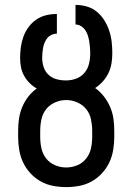

<svg xmlns="http://www.w3.org/2000/svg" viewBox="-20 -755 540 783"><path d="M250 8Q223 8 196.5 3Q170 -2 146.5 -15Q123 -28 104.5 -48Q86 -68 74.5 -92Q63 -116 58.5 -143Q54 -170 54 -196V-222Q54 -247 57.5 -271Q61 -295 70.5 -318Q80 -341 95 -360.5Q110 -380 130 -394Q114 -403 100.5 -416.5Q87 -430 78 -446.5Q69 -463 65.5 -481.5Q62 -500 62 -518Q62 -541 65 -563Q68 -585 75.5 -605.5Q83 -626 96.5 -644.5Q110 -663 128.5 -675.5Q147 -688 168.5 -693Q190 -698 212 -698V-618Q202 -618 191.5 -613.5Q181 -609 174 -601Q167 -593 162.5 -582.5Q158 -572 156 -561.5Q154 -551 153 -540Q152 -529 152 -518Q152 -500 158 -481.5Q164 -463 178 -450Q192 -437 210.5 -432Q229 -427 248 -427Q249 -427 249 -427Q249 -427 250 -427Q271 -427 291 -434.5Q311 -442 324.5 -458Q338 -474 343 -495Q348 -516 348 -537Q348 -549 347 -561.5Q346 -574 344 -586Q342 -598 338.5 -609.5Q335 -621 328 -631.5Q321 -642 310.5 -648.5Q300 -655 288 -655V-735Q311 -735 334 -728.5Q357 -722 375 -707Q393 -692 405.5 -672Q418 -652 425.5 -629.5Q433 -607 435.5 -583.5Q438 -560 438 -537Q438 -516 434.5 -495.5Q431 -475 422 -456.5Q413 -438 399 -422.5Q385 -407 368 -396Q388 -382 403.5 -362Q419 -342 429 -319Q439 -296 442.5 -271.5Q446 -247 446 -222V-196Q446 -170 441.5 -143Q437 -116 425.5 -92Q414 -68 395.5 -48Q377 -28 353.5 -15Q330 -2 303.5 3Q277 8 250 8ZM250 -72Q273 -72 295 -81Q317 -90 331.5 -108.5Q346 -127 351 -150Q356 -173 356 -196V-222Q356 -245 351 -268.5Q346 -292 331.5 -310Q317 -328 295 -337.5Q273 -347 250 -347Q227 -347 205 -337.5Q183 -328 168.5 -310Q154 -292 149 -268.5Q144 -245 144 -222V-196Q144 -173 149 -150Q154 -127 168.5 -108.5Q183 -90 205 -81Q227 -72 250 -72Z"/></svg>

Font: Iosevka SS04 Medium
Style: Regular
Weight: 500
Monospace: yes
Designer: Belleve Invis
Foundry: Belleve Invis
Version: Version 19.0.0; ttfautohint (v1.8.4)